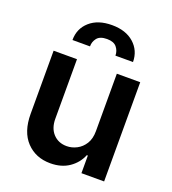

<svg xmlns="http://www.w3.org/2000/svg" viewBox="-141 -879 889 992"><g transform="rotate(20 304.0 -383.0)"><path d="M413.7 -229.4V-545.5H542.3V0H417.6V-96.9H411.9Q393.5 -51.1 351.4 -22Q309.3 7.1 247.9 7.1Q167.6 7.1 116.8 -46.3Q66.1 -99.8 66.1 -198.2V-545.5H194.6V-218Q194.6 -166.2 223 -135.7Q251.4 -105.1 297.6 -105.1Q326 -105.1 352.6 -119Q379.3 -132.8 396.5 -160.3Q413.7 -187.9 413.7 -229.4ZM138.8 -630.7Q138.5 -693.2 183.4 -733.1Q228.3 -773.1 305.4 -773.1Q381.7 -773.1 426.5 -733.1Q471.2 -693.2 471.6 -630.7H375Q375 -657 358.8 -676.8Q342.7 -696.7 305.4 -696.7Q266.7 -696.7 250.7 -676.5Q234.7 -656.2 235.1 -630.7Z"/></g></svg>

Font: Inter UI Semi Bold
Style: Regular
Weight: 600
Designer: Rasmus Andersson
Foundry: rsms
Version: 3.2;8d6f07862